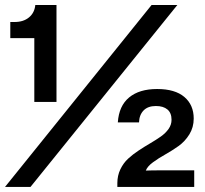

<svg xmlns="http://www.w3.org/2000/svg" viewBox="-31 -741 813 761"><path d="M105 -336.9V-589.8H9.8V-653.8H26.9Q62 -653.8 84 -672.1Q106 -690.4 108.9 -721.2H192.9V-336.9ZM-11.2 0 569.8 -721.2H671.9L89.8 0ZM434.1 0V-15.1Q434.1 -44.9 446 -69.8Q458 -94.7 476.8 -112.1Q495.6 -129.4 518.6 -144.5Q541.5 -159.7 564.5 -173.1Q587.4 -186.5 606.2 -199.7Q625 -212.9 637 -229.7Q648.9 -246.6 648.9 -266.1Q648.9 -293.5 632.6 -307.1Q616.2 -320.8 586.9 -320.8Q555.2 -320.8 538.1 -303.2Q521 -285.6 520 -255.9H436Q440.4 -321.3 480.7 -354.7Q521 -388.2 591.8 -388.2Q662.6 -388.2 699.7 -356.7Q736.8 -325.2 736.8 -271Q736.8 -236.3 719.5 -208.3Q702.1 -180.2 676.3 -161.9Q650.4 -143.6 623.8 -128.7Q597.2 -113.8 575.2 -97.7Q553.2 -81.5 546.9 -64.9Q566.9 -65.9 618.2 -65.9H738.8V0Z"/></svg>

Font: Lumene Sans Expanded
Style: Bold
Weight: 600
Width: 7
Designer: Deni Anggara
Version: Version 1.003;Glyphs 3.1.2 (3151)